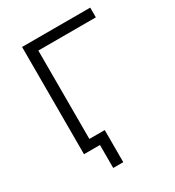

<svg xmlns="http://www.w3.org/2000/svg" viewBox="-202 -823 997 1093"><g transform="rotate(-30 297.0 -277.0)"><path d="M218 151V0H116V-60H284V151ZM113 0V-705H561V-641H183V0Z"/></g></svg>

Font: Nunito Sans 7pt Light
Style: Regular
Weight: 300
Designer: Vernon Adams
Foundry: Vernon Adams
Version: Version 3.101;gftools[0.9.27]